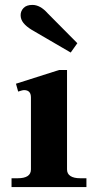

<svg xmlns="http://www.w3.org/2000/svg" viewBox="-20 -762 400 782"><path d="M110 -640Q87 -654 75.5 -668.5Q64 -683 64 -700Q64 -717 76 -729.5Q88 -742 112 -742Q144 -742 174 -708L295 -586L268 -548ZM27 -36H52Q106 -36 106 -72V-365Q106 -395 78 -395Q74 -395 67 -393Q60 -391 54 -389L45 -421L221 -477H253V-72Q253 -54 267 -45Q281 -36 307 -36H332V0H27Z"/></svg>

Font: Taviraj DemiBold
Style: Regular
Weight: 600
Designer: Katatrad Team
Foundry: CadsonDemak
Version: Version 1.030